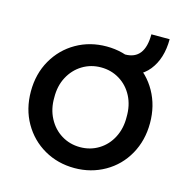

<svg xmlns="http://www.w3.org/2000/svg" viewBox="-98 -730 810 833"><g transform="rotate(15 307.5 -313.5)"><path d="M308 10Q233 10 172 -25Q111 -60 75.5 -122Q40 -184 40 -263Q40 -342 75.5 -404Q111 -466 172 -501Q233 -536 308 -536Q382 -536 443.5 -501Q505 -466 540 -403.5Q575 -341 575 -263Q575 -185 540 -122.5Q505 -60 443.5 -25Q382 10 308 10ZM308 -442Q262 -442 224.5 -419Q187 -396 165.5 -355.5Q144 -315 145 -263Q144 -212 165.5 -171Q187 -130 224.5 -107Q262 -84 308 -84Q354 -84 391.5 -107Q429 -130 450 -171Q471 -212 470 -263Q471 -315 450 -355.5Q429 -396 391.5 -419Q354 -442 308 -442ZM393 -523Q481 -523 481 -637H563Q563 -550 519.5 -495.5Q476 -441 393 -441Z"/></g></svg>

Font: Lexend
Style: Regular
Weight: 400
Designer: Thomas Jockin
Foundry: Lexend
Version: Version 1.000